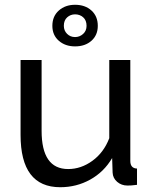

<svg xmlns="http://www.w3.org/2000/svg" viewBox="-20 -773 641 803"><path d="M66 -209V-522H154V-226Q154 -66 265 -66Q319 -66 366.5 -100.5Q414 -135 437 -195V-522H525V-100Q525 -69 553 -68V0Q538 2 529.5 2.5Q521 3 513 3Q488 3 470 -12.5Q452 -28 451 -51L449 -112Q415 -54 357.5 -22Q300 10 232 10Q66 10 66 -209ZM199 -665Q199 -705 226 -729Q253 -753 294 -753Q336 -753 362.5 -729Q389 -705 389 -665Q389 -626 362.5 -602.5Q336 -579 294 -579Q253 -579 226 -602.5Q199 -626 199 -665ZM294 -713Q275 -713 261 -700.5Q247 -688 247 -665Q247 -645 260.5 -631.5Q274 -618 294 -618Q313 -618 327.5 -631Q342 -644 342 -665Q342 -688 328 -700.5Q314 -713 294 -713Z"/></svg>

Font: Raleway Medium
Style: Regular
Weight: 500
Designer: Matt McInerney, Pablo Impallari, Rodrigo Fuenzalida
Foundry: Matt McInerney, Pablo Impallari, Rodrigo Fuenzalida
Version: Version 4.026